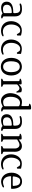

<svg xmlns="http://www.w3.org/2000/svg" viewBox="1886 -2639 760 4572"><g transform="rotate(90 2266.0 -353.0)"><path d="M419 -17Q417 0 389 0Q331 0 301 -34Q234 0 167 0Q95 0 57.5 -36.5Q20 -73 20 -133Q20 -174 37 -203.5Q54 -233 85.5 -251.5Q117 -270 160.5 -279Q204 -288 257 -288H273Q292 -288 292 -308V-343Q292 -397 267 -425.5Q242 -454 194 -454Q164 -454 136 -450.5Q108 -447 82 -439Q62 -441 62 -454Q62 -468 82 -477Q119 -496 194 -496Q285 -496 327.5 -454Q370 -412 370 -334V-67Q370 -54 377.5 -48Q385 -42 394.5 -38Q404 -34 411.5 -30Q419 -26 419 -17ZM292 -235Q292 -254 273 -254Q174 -250 133.5 -220.5Q93 -191 93 -136Q93 -119 98 -102.5Q103 -86 115 -73Q127 -60 146.5 -52Q166 -44 195 -44Q238 -44 272 -54Q292 -59 292 -78Z M846 -46Q846 -35 832 -26Q818 -17 798 -10.5Q778 -4 755.5 -0.5Q733 3 717 3Q663 3 620 -14.5Q577 -32 546.5 -64Q516 -96 500 -140Q484 -184 484 -237Q484 -288 499.5 -334.5Q515 -381 543.5 -416.5Q572 -452 613.5 -472.5Q655 -493 708 -493Q751 -493 826 -473V-395Q826 -374 807 -374Q797 -374 790.5 -383Q784 -392 777.5 -404Q771 -416 764.5 -427.5Q758 -439 748 -444Q736 -450 724 -452Q712 -454 701 -454Q673 -454 648 -438Q623 -422 604 -393Q585 -364 574 -324.5Q563 -285 563 -237Q563 -193 575.5 -157Q588 -121 610.5 -95Q633 -69 664 -55Q695 -41 733 -41Q773 -41 826 -59Q846 -59 846 -46Z M1283 -46Q1283 -35 1269 -26Q1255 -17 1235 -10.5Q1215 -4 1192.5 -0.5Q1170 3 1154 3Q1100 3 1057 -14.5Q1014 -32 983.5 -64Q953 -96 937 -140Q921 -184 921 -237Q921 -288 936.5 -334.5Q952 -381 980.5 -416.5Q1009 -452 1050.5 -472.5Q1092 -493 1145 -493Q1188 -493 1263 -473V-395Q1263 -374 1244 -374Q1234 -374 1227.5 -383Q1221 -392 1214.5 -404Q1208 -416 1201.5 -427.5Q1195 -439 1185 -444Q1173 -450 1161 -452Q1149 -454 1138 -454Q1110 -454 1085 -438Q1060 -422 1041 -393Q1022 -364 1011 -324.5Q1000 -285 1000 -237Q1000 -193 1012.5 -157Q1025 -121 1047.5 -95Q1070 -69 1101 -55Q1132 -41 1170 -41Q1210 -41 1263 -59Q1283 -59 1283 -46Z M1778 -238Q1778 -184 1763 -139Q1748 -94 1721 -61.5Q1694 -29 1655 -11Q1616 7 1568 7Q1521 7 1482.5 -10.5Q1444 -28 1416 -60.5Q1388 -93 1373 -138Q1358 -183 1358 -238Q1358 -326 1391.5 -389.5Q1425 -453 1485 -477Q1528 -494 1568 -494Q1613 -494 1651.5 -476.5Q1690 -459 1718 -426Q1746 -393 1762 -345.5Q1778 -298 1778 -238ZM1698 -234Q1698 -280 1690.5 -318.5Q1683 -357 1667 -385Q1651 -413 1627 -428.5Q1603 -444 1569 -444Q1540 -444 1515 -431Q1475 -411 1457 -359.5Q1439 -308 1439 -238Q1439 -198 1446 -163.5Q1453 -129 1469 -103Q1485 -77 1509 -62Q1533 -47 1568 -47Q1599 -47 1623.5 -60.5Q1648 -74 1664.5 -99Q1681 -124 1689.5 -158Q1698 -192 1698 -234Z M2186 -376Q2186 -368 2181.5 -365Q2177 -362 2171 -362Q2163 -361 2159.5 -369.5Q2156 -378 2147 -391L2126 -420Q2107 -436 2085 -436Q2063 -436 2039.5 -421.5Q2016 -407 1990 -381V-64Q1990 -54 1999 -48.5Q2008 -43 2019 -38.5Q2030 -34 2039 -29Q2048 -24 2048 -15Q2048 0 2029 0H1873Q1853 0 1853 -15Q1853 -24 1862 -29Q1871 -34 1882.5 -38.5Q1894 -43 1903 -48.5Q1912 -54 1912 -63V-420Q1912 -431 1903 -434.5Q1894 -438 1882.5 -439.5Q1871 -441 1862 -443Q1853 -445 1853 -454Q1853 -461 1861.5 -467.5Q1870 -474 1882.5 -478.5Q1895 -483 1908.5 -485.5Q1922 -488 1932 -488H1970Q1990 -488 1990 -469V-420Q2018 -455 2049 -474Q2080 -493 2115 -493Q2136 -493 2175 -479L2185 -381Q2185 -379 2185.5 -378Q2186 -377 2186 -376Z M2635 -17Q2635 0 2606 0Q2546 0 2518 -39Q2480 -19 2446.5 -8Q2413 3 2381 3Q2331 3 2296.5 -19.5Q2262 -42 2240 -75Q2218 -108 2208 -146Q2198 -184 2198 -214Q2198 -259 2210 -308.5Q2222 -358 2247.5 -400Q2273 -442 2313.5 -469Q2354 -496 2411 -496Q2428 -496 2447 -493Q2466 -490 2488 -485Q2489 -485 2490 -484.5Q2491 -484 2492 -484Q2505 -484 2505 -500V-645Q2505 -655 2496.5 -658.5Q2488 -662 2478 -663.5Q2468 -665 2459 -667.5Q2450 -670 2449 -679Q2450 -686 2459.5 -692.5Q2469 -699 2481 -703.5Q2493 -708 2506 -710.5Q2519 -713 2527 -713H2567Q2586 -713 2586 -693V-68Q2586 -54 2593 -47.5Q2600 -41 2609 -37.5Q2618 -34 2626 -30Q2634 -26 2635 -17ZM2510 -412Q2510 -427 2494 -434Q2462 -450 2426 -450Q2397 -450 2371.5 -434.5Q2346 -419 2326.5 -390Q2307 -361 2296 -320Q2285 -279 2285 -229Q2285 -141 2320 -94.5Q2355 -48 2409 -48Q2418 -48 2435 -49.5Q2452 -51 2468.5 -55.5Q2485 -60 2497.5 -68Q2510 -76 2510 -88Z M3099 -17Q3097 0 3069 0Q3011 0 2981 -34Q2914 0 2847 0Q2775 0 2737.5 -36.5Q2700 -73 2700 -133Q2700 -174 2717 -203.5Q2734 -233 2765.5 -251.5Q2797 -270 2840.5 -279Q2884 -288 2937 -288H2953Q2972 -288 2972 -308V-343Q2972 -397 2947 -425.5Q2922 -454 2874 -454Q2844 -454 2816 -450.5Q2788 -447 2762 -439Q2742 -441 2742 -454Q2742 -468 2762 -477Q2799 -496 2874 -496Q2965 -496 3007.5 -454Q3050 -412 3050 -334V-67Q3050 -54 3057.5 -48Q3065 -42 3074.5 -38Q3084 -34 3091.5 -30Q3099 -26 3099 -17ZM2972 -235Q2972 -254 2953 -254Q2854 -250 2813.5 -220.5Q2773 -191 2773 -136Q2773 -119 2778 -102.5Q2783 -86 2795 -73Q2807 -60 2826.5 -52Q2846 -44 2875 -44Q2918 -44 2952 -54Q2972 -59 2972 -78Z M3652 -15Q3652 0 3632 0H3476Q3456 0 3456 -15Q3456 -24 3465.5 -29Q3475 -34 3486 -38.5Q3497 -43 3506.5 -48.5Q3516 -54 3516 -63V-332Q3516 -350 3510.5 -369Q3505 -388 3494 -403Q3483 -418 3466.5 -427.5Q3450 -437 3429 -437Q3403 -437 3371.5 -422Q3340 -407 3301 -381V-64Q3301 -54 3310 -48.5Q3319 -43 3330 -38.5Q3341 -34 3350 -29Q3359 -24 3359 -15Q3359 0 3340 0H3184Q3164 0 3164 -15Q3164 -24 3173 -29Q3182 -34 3193.5 -38.5Q3205 -43 3214 -48.5Q3223 -54 3223 -63V-420Q3223 -431 3214 -434.5Q3205 -438 3193.5 -439.5Q3182 -441 3173 -443Q3164 -445 3164 -454Q3164 -461 3172.5 -467.5Q3181 -474 3193.5 -478.5Q3206 -483 3219.5 -485.5Q3233 -488 3243 -488H3281Q3301 -488 3301 -469V-420Q3343 -455 3381.5 -475Q3420 -495 3458 -495Q3525 -495 3559.5 -449.5Q3594 -404 3594 -332L3593 -64Q3593 -54 3602 -48.5Q3611 -43 3622.5 -38.5Q3634 -34 3643 -29Q3652 -24 3652 -15Z M4017 -46Q4017 -35 4003 -26Q3989 -17 3969 -10.5Q3949 -4 3926.5 -0.5Q3904 3 3888 3Q3834 3 3791 -14.5Q3748 -32 3717.5 -64Q3687 -96 3671 -140Q3655 -184 3655 -237Q3655 -288 3670.5 -334.5Q3686 -381 3714.5 -416.5Q3743 -452 3784.5 -472.5Q3826 -493 3879 -493Q3922 -493 3997 -473V-395Q3997 -374 3978 -374Q3968 -374 3961.5 -383Q3955 -392 3948.5 -404Q3942 -416 3935.5 -427.5Q3929 -439 3919 -444Q3907 -450 3895 -452Q3883 -454 3872 -454Q3844 -454 3819 -438Q3794 -422 3775 -393Q3756 -364 3745 -324.5Q3734 -285 3734 -237Q3734 -193 3746.5 -157Q3759 -121 3781.5 -95Q3804 -69 3835 -55Q3866 -41 3904 -41Q3944 -41 3997 -59Q4017 -59 4017 -46Z M4477 -252Q4477 -237 4461 -237H4176Q4176 -195 4185.5 -159.5Q4195 -124 4213.5 -98.5Q4232 -73 4258.5 -58.5Q4285 -44 4318 -44Q4364 -44 4424 -69Q4444 -69 4444 -56Q4444 -44 4427.5 -33.5Q4411 -23 4388.5 -15.5Q4366 -8 4343 -3.5Q4320 1 4308 1Q4260 1 4220 -17.5Q4180 -36 4151.5 -69.5Q4123 -103 4107.5 -149Q4092 -195 4092 -249Q4092 -302 4107.5 -347.5Q4123 -393 4150.5 -426.5Q4178 -460 4216.5 -479Q4255 -498 4301 -498Q4389 -498 4433 -434Q4477 -370 4477 -252ZM4408 -296Q4403 -380 4376.5 -417Q4350 -454 4291 -454Q4238 -454 4213 -411.5Q4188 -369 4180 -296Q4180 -276 4199 -276H4389Q4410 -276 4408 -296Z"/></g></svg>

Font: Jura
Style: Regular
Weight: 400
Designer: Ed Merritt
Foundry: Ten by Twenty
Version: Version 1.007